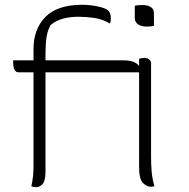

<svg xmlns="http://www.w3.org/2000/svg" viewBox="-20 -778 790 802"><path d="M170 -60Q170 -24 158.5 -10Q147 4 130 4Q119 4 111 0Q116 -24 118 -42Q120 -60 120 -96V-476H58Q45 -476 40 -488Q35 -500 35 -516V-526H120V-573Q120 -657 170 -707.5Q220 -758 323 -758Q356 -758 389 -751Q422 -744 433 -733Q443 -723 443 -702Q443 -689 440 -681H436Q408 -698 374.5 -703Q341 -708 308 -708Q232 -708 192 -674Q179 -652 174.5 -623.5Q170 -595 170 -542V-526H494Q523 -526 539 -519Q555 -512 561 -502V-532Q565 -534 571 -535Q577 -536 584 -536Q595 -536 603 -530Q611 -524 611 -513V-124Q611 -89 613.5 -60.5Q616 -32 625 0Q621 1 617.5 1.5Q614 2 610 2Q592 2 576.5 -14.5Q561 -31 561 -80V-476H170ZM543 -754Q555 -757 573 -757Q623 -757 623 -722V-670Q611 -667 593 -667Q570 -667 556.5 -676.5Q543 -686 543 -702Z"/></svg>

Font: Recursive Sn Csl St Lt
Style: Regular
Weight: 300
Version: Version 1.079;hotconv 1.0.112;makeotfexe 2.5.65598; ttfautoh